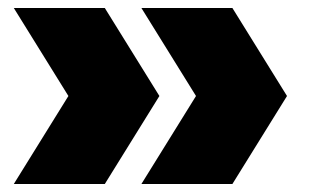

<svg xmlns="http://www.w3.org/2000/svg" viewBox="-20 -525 772 480"><path d="M14.5 -65 151 -285 14.5 -505H242L378.5 -285L242 -65ZM333.5 -65 470 -285 333.5 -505H561L697.5 -285L561 -65Z"/></svg>

Font: Encode Sans SemiExpanded SemiExpanded Black
Style: Regular
Weight: 900
Width: 6
Designer: Multiple Designers
Foundry: Impallari Type
Version: Version 3.000; ttfautohint (v1.8.3) -l 8 -r 50 -G 200 -x 14 